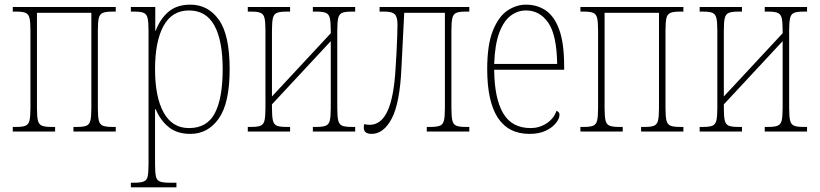

<svg xmlns="http://www.w3.org/2000/svg" viewBox="-20 -566 3526 826"><path d="M35 0V-20H52Q78 -20 90.5 -25.5Q103 -31 107 -48Q111 -65 111 -102V-434Q111 -471 107 -488Q103 -505 90.5 -510.5Q78 -516 52 -516H35V-536H478V-516H461Q435 -516 422 -510.5Q409 -505 405 -488Q401 -471 401 -434V-102Q401 -65 405 -48Q409 -31 422 -25.5Q435 -20 461 -20H478V0H296V-20H314Q340 -20 352.5 -25.5Q365 -31 369 -48Q373 -65 373 -102V-511H139V-102Q139 -65 143 -48Q147 -31 160 -25.5Q173 -20 199 -20H217V0Z M543 240V220H559Q586 220 599 214.5Q612 209 615.5 192Q619 175 619 138V-434Q619 -471 615 -488Q611 -505 598.5 -510.5Q586 -516 560 -516H543V-536H648V-434H650Q669 -485 705 -515.5Q741 -546 799 -546Q875 -546 921.5 -481Q968 -416 968 -268Q968 -123 921.5 -56.5Q875 10 799 10Q742 10 706 -19Q670 -48 650 -96H647V138Q647 175 650.5 192Q654 209 667 214.5Q680 220 708 220H739V240ZM793 -15Q871 -15 904.5 -79.5Q938 -144 938 -268Q938 -391 902.5 -456Q867 -521 793 -521Q720 -521 683.5 -454.5Q647 -388 647 -268Q647 -149 684 -82Q721 -15 793 -15Z M1046 0V-20H1063Q1089 -20 1101.5 -25.5Q1114 -31 1118 -48Q1122 -65 1122 -102V-434Q1122 -471 1118 -488Q1114 -505 1101.5 -510.5Q1089 -516 1063 -516H1046V-536H1228V-516H1210Q1184 -516 1171 -510.5Q1158 -505 1154 -488Q1150 -471 1150 -434V-151L1403 -423V-434Q1403 -471 1399 -488Q1395 -505 1382 -510.5Q1369 -516 1343 -516H1326V-536H1508V-516H1491Q1464 -516 1451.5 -510.5Q1439 -505 1435 -488Q1431 -471 1431 -434V-102Q1431 -65 1435 -48Q1439 -31 1451.5 -25.5Q1464 -20 1491 -20H1508V0H1326V-20H1343Q1369 -20 1382 -25.5Q1395 -31 1399 -48Q1403 -65 1403 -102V-389L1150 -117V-102Q1150 -65 1154 -48Q1158 -31 1170.5 -25.5Q1183 -20 1210 -20H1228V0Z M1579 10Q1545 10 1545 -17Q1545 -22 1545.5 -25.5Q1546 -29 1547 -32Q1559 -29 1570 -29Q1620 -29 1647.5 -89Q1675 -149 1682 -275Q1684 -306 1686 -343Q1688 -380 1689 -412Q1690 -444 1690 -461Q1690 -493 1678.5 -504.5Q1667 -516 1637 -516H1613V-536H1999V-516H1981Q1955 -516 1942.5 -510.5Q1930 -505 1926 -488Q1922 -471 1922 -434V-102Q1922 -65 1926 -48Q1930 -31 1942.5 -25.5Q1955 -20 1981 -20H1999V0H1816V-20H1834Q1860 -20 1873 -25.5Q1886 -31 1890 -48Q1894 -65 1894 -102V-511H1719L1707 -273Q1700 -121 1665 -55.5Q1630 10 1579 10Z M2258 10Q2076 10 2076 -269Q2076 -374 2100.5 -434.5Q2125 -495 2163 -520.5Q2201 -546 2243 -546Q2291 -546 2328 -521Q2365 -496 2386 -438Q2407 -380 2407 -281V-266H2106Q2107 -143 2144.5 -79Q2182 -15 2263 -15Q2300 -15 2331 -35Q2362 -55 2374 -89Q2387 -85 2387 -72Q2387 -56 2371.5 -36.5Q2356 -17 2327.5 -3.5Q2299 10 2258 10ZM2377 -291Q2375 -416 2338.5 -468.5Q2302 -521 2243 -521Q2207 -521 2177 -498.5Q2147 -476 2128 -425.5Q2109 -375 2106 -291Z M2477 0V-20H2494Q2520 -20 2532.5 -25.5Q2545 -31 2549 -48Q2553 -65 2553 -102V-434Q2553 -471 2549 -488Q2545 -505 2532.5 -510.5Q2520 -516 2494 -516H2477V-536H2920V-516H2903Q2877 -516 2864 -510.5Q2851 -505 2847 -488Q2843 -471 2843 -434V-102Q2843 -65 2847 -48Q2851 -31 2864 -25.5Q2877 -20 2903 -20H2920V0H2738V-20H2756Q2782 -20 2794.5 -25.5Q2807 -31 2811 -48Q2815 -65 2815 -102V-511H2581V-102Q2581 -65 2585 -48Q2589 -31 2602 -25.5Q2615 -20 2641 -20H2659V0Z M2990 0V-20H3007Q3033 -20 3045.5 -25.5Q3058 -31 3062 -48Q3066 -65 3066 -102V-434Q3066 -471 3062 -488Q3058 -505 3045.5 -510.5Q3033 -516 3007 -516H2990V-536H3172V-516H3154Q3128 -516 3115 -510.5Q3102 -505 3098 -488Q3094 -471 3094 -434V-151L3347 -423V-434Q3347 -471 3343 -488Q3339 -505 3326 -510.5Q3313 -516 3287 -516H3270V-536H3452V-516H3435Q3408 -516 3395.5 -510.5Q3383 -505 3379 -488Q3375 -471 3375 -434V-102Q3375 -65 3379 -48Q3383 -31 3395.5 -25.5Q3408 -20 3435 -20H3452V0H3270V-20H3287Q3313 -20 3326 -25.5Q3339 -31 3343 -48Q3347 -65 3347 -102V-389L3094 -117V-102Q3094 -65 3098 -48Q3102 -31 3114.5 -25.5Q3127 -20 3154 -20H3172V0Z"/></svg>

Font: Noto Serif Condensed Thin
Style: Regular
Weight: 100
Width: 3
Designer: Monotype Design Team
Foundry: Monotype Imaging Inc.
Version: Version 2.013; ttfautohint (v1.8.4.7-5d5b)